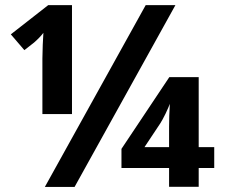

<svg xmlns="http://www.w3.org/2000/svg" viewBox="-20 -734 921 754"><path d="M262.7 -713.9H169.4L22.5 -599.1L75.7 -537.1L113.8 -566.9C129.4 -580.6 141.6 -593.3 150.4 -605L147.9 -558.6L146.5 -503.9V-286.1H262.7ZM552.2 -713.9 156.2 0H272.9L668.9 -713.9ZM821.3 -156.2H760.3V-431.2H645L457 -149.4V-74.2H644V-0.5H760.3V-74.2H821.3ZM547.4 -156.2 609.4 -249.5C614.3 -256.8 621.1 -269.5 629.9 -287.1C638.2 -304.7 644 -317.9 647 -326.2C645 -294.4 644 -264.2 644 -236.3V-156.2Z"/></svg>

Font: Samim
Style: Bold
Weight: 700
Foundry: DejaVu fonts team - Redesigned by Saber Rastikerdar
Version: Version 4.0.5